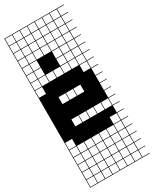

<svg xmlns="http://www.w3.org/2000/svg" viewBox="-267 -870 964 1200"><g transform="rotate(-30 214.5 -269.5)"><path d="M325 -803.6V-753.6H375V-803.6ZM325 -700H375V-750H325ZM271.4 -700H321.4V-750H271.4ZM217.9 -700H267.9V-750H217.9ZM164.3 -700H214.3V-750H164.3ZM110.7 -700H160.7V-750H110.7ZM57.1 -700H107.1V-750H57.1ZM3.6 -700H53.6V-750H3.6ZM325 -646.4H375V-696.4H325ZM271.4 -646.4H321.4V-696.4H271.4ZM217.9 -646.4H267.9V-696.4H217.9ZM164.3 -646.4H214.3V-696.4H164.3ZM110.7 -646.4H160.7V-696.4H110.7ZM57.1 -646.4H107.1V-696.4H57.1ZM3.6 -646.4H53.6V-696.4H3.6ZM325 -592.9H375V-642.9H325ZM271.4 -592.9H321.4V-642.9H271.4ZM217.9 -592.9H267.9V-642.9H217.9ZM164.3 -592.9H214.3V-642.9H164.3ZM110.7 -592.9H160.7V-642.9H110.7ZM57.1 -592.9H107.1V-642.9H57.1ZM3.6 -592.9H53.6V-642.9H3.6ZM57.1 -539.3H107.1V-589.3H57.1ZM217.9 -539.3H267.9V-589.3H217.9ZM164.3 -539.3H214.3V-589.3H164.3ZM271.4 -539.3H321.4V-589.3H271.4ZM325 -539.3H375V-589.3H325ZM110.7 -539.3H160.7V-589.3H110.7ZM3.6 -539.3H53.6V-589.3H3.6ZM271.4 -485.7H321.4V-535.7H271.4ZM217.9 -485.7H267.9V-535.7H217.9ZM325 -485.7H375V-535.7H325ZM164.3 -485.7H214.3V-535.7H164.3ZM110.7 -485.7H160.7V-535.7H110.7ZM57.1 -485.7H107.1V-535.7H57.1ZM3.6 -485.7H53.6V-535.7H3.6ZM325 -432.1H375V-482.1H325ZM271.4 -432.1H321.4V-482.1H271.4ZM217.9 -432.1H267.9V-482.1H217.9ZM164.3 -432.1H214.3V-482.1H164.3ZM110.7 -432.1H160.7V-482.1H110.7ZM57.1 -432.1H107.1V-482.1H57.1ZM3.6 -432.1H53.6V-482.1H3.6ZM325 -378.6H375V-428.6H325ZM3.6 -378.6H53.6V-428.6H3.6ZM164.3 -271.4H214.3V-321.4H164.3ZM217.9 -271.4H267.9V-321.4H217.9ZM110.7 -271.4H160.7V-321.4H110.7ZM110.7 -110.7H160.7V-160.7H110.7ZM164.3 -110.7H214.3V-160.7H164.3ZM217.9 -110.7H267.9V-160.7H217.9ZM271.4 -110.7H321.4V-160.7H271.4ZM325 -110.7H375V-160.7H325ZM3.6 -3.6H53.6V-53.6H3.6ZM325 -3.6H375V-53.6H325ZM217.9 50H267.9V0H217.9ZM3.6 50H53.6V0H3.6ZM271.4 50H321.4V0H271.4ZM110.7 50H160.7V0H110.7ZM325 50H375V0H325ZM57.1 50H107.1V0H57.1ZM164.3 50H214.3V0H164.3ZM57.1 103.6H107.1V53.6H57.1ZM164.3 103.6H214.3V53.6H164.3ZM325 103.6H375V53.6H325ZM271.4 103.6H321.4V53.6H271.4ZM3.6 103.6H53.6V53.6H3.6ZM217.9 103.6H267.9V53.6H217.9ZM110.7 103.6H160.7V53.6H110.7ZM57.1 157.1H107.1V107.1H57.1ZM3.6 157.1H53.6V107.1H3.6ZM325 157.1H375V107.1H325ZM164.3 157.1H214.3V107.1H164.3ZM271.4 157.1H321.4V107.1H271.4ZM110.7 157.1H160.7V107.1H110.7ZM217.9 157.1H267.9V107.1H217.9ZM164.3 210.7H214.3V160.7H164.3ZM325 210.7H375V160.7H325ZM57.1 210.7H107.1V160.7H57.1ZM271.4 210.7H321.4V160.7H271.4ZM110.7 210.7H160.7V160.7H110.7ZM217.9 210.7H267.9V160.7H217.9ZM3.6 210.7H53.6V160.7H3.6ZM110.7 264.3H160.7V214.3H110.7ZM325 264.3H375V214.3H325ZM164.3 264.3H214.3V214.3H164.3ZM57.1 264.3H107.1V214.3H57.1ZM271.4 264.3H321.4V214.3H271.4ZM3.6 264.3H53.6V214.3H3.6ZM217.9 264.3H267.9V214.3H217.9ZM271.4 -803.6V-753.6H321.4V-803.6ZM217.9 -803.6V-753.6H267.9V-803.6ZM164.3 -803.6V-753.6H214.3V-803.6ZM110.7 -803.6V-753.6H160.7V-803.6ZM57.1 -803.6V-753.6H107.1V-803.6ZM3.6 -803.6V-753.6H53.6V-803.6ZM428.6 -803.6H378.6V-753.6H428.6V-750H378.6V-700H428.6V-696.4H378.6V-646.4H428.6V-642.9H378.6V-592.9H428.6V-589.3H378.6V-539.3H428.6V-535.7H378.6V-485.7H428.6V-482.1H378.6V-432.1H428.6V-428.6H378.6V-378.6H428.6V-375H378.6V-325H428.6V-321.4H378.6V-271.4H428.6V-267.9H378.6V-217.9H428.6V-214.3H378.6V-164.3H428.6V-160.7H378.6V-110.7H428.6V-107.1H378.6V-57.1H428.6V-53.6H378.6V-3.6H428.6V0H378.6V50H428.6V53.6H378.6V103.6H428.6V107.1H378.6V157.1H428.6V160.7H378.6V210.7H428.6V214.3H378.6V264.3H428.6V267.9H0V-807.1H428.6ZM107.1 -592.9H160.7V-539.3H107.1ZM160.7 -592.9H214.3V-539.3H160.7ZM160.7 -539.3H214.3V-485.7H160.7ZM107.1 -539.3H160.7V-485.7H107.1Z"/></g></svg>

Font: Jersey 10 Charted
Style: Regular
Weight: 400
Designer: Sarah Cadigan-Fried
Version: Version 1.000; ttfautohint (v1.8.4.7-5d5b)